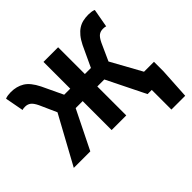

<svg xmlns="http://www.w3.org/2000/svg" viewBox="-197 -887 1299 1299"><g transform="rotate(-45 452.5 -238.0)"><path d="M748 188V0H708L571 -277H504V0H364V-277H297L160 0H2L190 -344L135 -467Q118 -502 101 -514Q84 -526 62 -526Q57 -526 49.5 -525.5Q42 -525 34 -522L9 -655Q20 -660 34.5 -662Q49 -664 63 -664Q118 -664 159.5 -639Q201 -614 235 -546L306 -396H364V-652H504V-396H562L632 -546Q649 -580 668 -603Q687 -626 708 -639.5Q729 -653 753 -658.5Q777 -664 805 -664Q819 -664 833 -662Q847 -660 858 -655L834 -522Q826 -525 818.5 -525.5Q811 -526 806 -526Q783 -526 766.5 -514Q750 -502 733 -467L677 -343L798 -124H893V-32L880 188Z"/></g></svg>

Font: Giro Regular
Style: Bold
Weight: 700
Designer: Paul D. Hunt
Foundry: Adobe Systems Incorporated
Version: Version 1.000;PS 1.0;hotconv 1.0.88;makeotf.lib2.5.647800